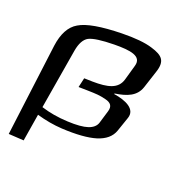

<svg xmlns="http://www.w3.org/2000/svg" viewBox="-254 -811 1055 1131"><g transform="rotate(30 273.5 -245.5)"><path d="M393 -328 394 -332C465 -356 516 -386 526 -451L542 -564C554 -643 524 -666 446 -675C400 -681 335 -676 254 -660C128 -635 44 -605 2 -568C-40 -533 -58 -475 -55 -398L-27 186L68 175L66 2C123 8 176 8 227 2C319 -9 389 -27 436 -51C484 -76 512 -109 519 -152L534 -247C544 -311 471 -330 393 -328ZM416 -533 406 -435C399 -367 339 -343 247 -328L194 -320L191 -259L248 -268C303 -276 321 -279 363 -276C400 -274 417 -258 413 -223L403 -138C400 -116 385 -97 359 -83C333 -69 292 -58 236 -51C174 -43 118 -43 66 -50L63 -433C63 -480 74 -514 97 -532C121 -550 171 -566 249 -581C346 -599 424 -603 416 -533Z"/></g></svg>

Font: Gamestation Warped
Style: Regular
Weight: 400
Designer: Jonas Hecksher
Foundry: Jonas Hecksher, Playtypeª, e-types AS
Version: Version 1.003